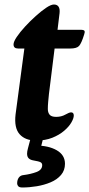

<svg xmlns="http://www.w3.org/2000/svg" viewBox="-20 -607 395 851"><path d="M140 16Q92 16 67 -12Q42 -40 49 -100L88 -392H60Q40 -392 40 -410Q40 -422 54 -443Q68 -464 91 -489Q114 -514 138.5 -536Q163 -558 184.5 -572.5Q206 -587 219 -587Q233 -587 239.5 -577.5Q246 -568 244 -549L235 -475H337Q352 -475 354.5 -470Q357 -465 353 -454Q341 -415 330.5 -403.5Q320 -392 292 -392H222L197 -191Q195 -172 193.5 -155Q192 -138 192 -124Q192 -108 200 -98.5Q208 -89 229 -89Q252 -89 269.5 -99Q287 -109 295 -109Q307 -109 307 -95Q307 -83 296.5 -64.5Q286 -46 264.5 -27.5Q243 -9 212 3.5Q181 16 140 16ZM122 -18Q124 -27 128.5 -31Q133 -35 139 -36L165 -41Q173 -43 177 -38.5Q181 -34 179 -25L152 83L138 38Q195 38 231.5 59Q268 80 268 119Q268 148 250.5 168.5Q233 189 204.5 201Q176 213 143 218.5Q110 224 79 224Q66 224 61 218.5Q56 213 56 206Q56 190 63.5 180Q71 170 84 169Q116 165 141.5 155.5Q167 146 167 125Q167 116 159.5 112Q152 108 128 104Q115 102 107.5 95Q100 88 100 74Q100 69 101 63Q102 57 104 50Z"/></svg>

Font: Alkatra SemiBold
Style: Regular
Weight: 600
Designer: Suman Bhandary
Version: Version 1.100;gftools[0.9.22]